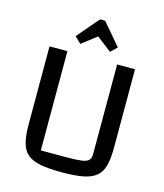

<svg xmlns="http://www.w3.org/2000/svg" viewBox="-124 -930 886 1037"><g transform="rotate(15 319.0 -411.0)"><path d="M319 15Q246 15 199.5 6Q153 -3 127 -25Q101 -47 90.5 -87Q80 -127 80 -189V-625H180V-70H324Q378 -70 407 -74Q436 -78 447 -89.5Q458 -101 458 -123V-625H558V-189Q558 -127 548 -87.5Q538 -48 511.5 -25.5Q485 -3 438.5 6Q392 15 319 15ZM237 -681 202 -715 301 -831Q305 -837 311 -837H329Q335 -837 339 -831L438 -715L403 -681L320 -745Z"/></g></svg>

Font: Changa ExtraLight
Style: Regular
Weight: 400
Version: Version 3.002; ttfautohint (v1.8.2)